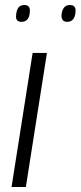

<svg xmlns="http://www.w3.org/2000/svg" viewBox="-20 -745 321 765"><path d="M83 0H26L110 -534H167ZM248 -658Q236 -658 230.5 -664.5Q225 -671 225 -683Q226 -703 234.5 -714Q243 -725 258 -725Q271 -725 276.5 -718.5Q282 -712 281 -699Q280 -679 271.5 -668.5Q263 -658 248 -658ZM66 -658Q54 -658 48.5 -664Q43 -670 44 -682Q45 -702 52.5 -713.5Q60 -725 77 -725Q89 -725 94.5 -718.5Q100 -712 99 -699Q98 -678 89.5 -668Q81 -658 66 -658Z"/></svg>

Font: Georama ExtraCondensed Thin Light
Style: Italic
Weight: 300
Italic angle: -9°
Version: Version 1.001